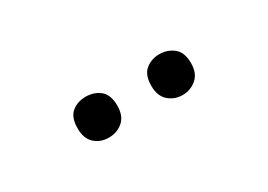

<svg xmlns="http://www.w3.org/2000/svg" viewBox="-15 -902 614 440"><g transform="rotate(-30 292.0 -682.0)"><path d="M143 -682Q143 -711 158 -723.5Q173 -736 195 -736Q217 -736 232.5 -723.5Q248 -711 248 -682Q248 -655 232.5 -641.5Q217 -628 195 -628Q173 -628 158 -641.5Q143 -655 143 -682ZM338 -682Q338 -711 353.5 -723.5Q369 -736 390 -736Q411 -736 427 -723.5Q443 -711 443 -682Q443 -655 427 -641.5Q411 -628 390 -628Q369 -628 353.5 -641.5Q338 -655 338 -682Z"/></g></svg>

Font: Noto Sans Syriac Medium
Style: Regular
Weight: 500
Designer: Patrick Giasson and the Monotype Design Team
Foundry: Monotype Imaging Inc.
Version: Version 3.000; ttfautohint (v1.8.4.7-5d5b)